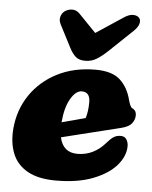

<svg xmlns="http://www.w3.org/2000/svg" viewBox="-53 -784 669 843"><g transform="rotate(5 281.0 -362.0)"><path d="M525.5 -163Q525.5 -119 490.5 -78.2Q455.5 -37.5 388.2 -11.2Q321 15 224.5 15Q146.5 15 99.2 -11.8Q52 -38.5 33 -86Q14 -133.5 19 -195.5Q26 -278.5 69.8 -343.8Q113.5 -409 187 -447Q260.5 -485 356.5 -485Q430 -485 465.5 -452Q501 -419 514.5 -364Q517.5 -353 521.5 -343.5Q525.5 -334 530.5 -331Q539 -327.5 544.2 -320.2Q549.5 -313 549.5 -300Q549.5 -281.5 536.8 -265Q524 -248.5 489.5 -240Q457 -232 412.5 -221Q368 -210 320 -198.2Q272 -186.5 230.5 -176Q245 -110 308.5 -110Q345.5 -110 376 -125.2Q406.5 -140.5 428.5 -166Q447.5 -188 460.5 -196.5Q473.5 -205 491.5 -205Q509.5 -205 517.5 -192Q525.5 -179 525.5 -163ZM304.5 -385Q278 -385 255.5 -346.2Q233 -307.5 227.5 -242Q255 -249 282.5 -256.5Q310 -264 331.5 -270Q341 -299 341 -341Q341 -385 304.5 -385ZM405 -571.5Q379 -547 356.8 -533.5Q334.5 -520 307 -520Q279.5 -520 264.5 -533.5Q249.5 -547 237 -571.5L187 -668.5Q177 -687.5 181.8 -703.5Q186.5 -719.5 198 -728Q212.5 -738.5 230.8 -739Q249 -739.5 264 -724.5L340.5 -645.5L460 -724.5Q482.5 -739.5 500.5 -739Q518.5 -738.5 527 -728Q534.5 -719.5 530.8 -703.5Q527 -687.5 507 -668.5Z"/></g></svg>

Font: Fraunces 9pt SuperSoft Black
Style: Italic
Weight: 900
Italic angle: -16°
Version: Version 1.000;[0bf87f6ff]